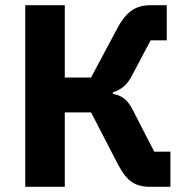

<svg xmlns="http://www.w3.org/2000/svg" viewBox="-20 -718 715 738"><path d="M77 0V-698H229V-420H330L434 -615Q457 -657 486 -677.5Q515 -698 559 -698H621V-563H559L487 -427Q473 -400 455.5 -385.5Q438 -371 414 -363V-357Q440 -353 458.5 -338Q477 -323 491 -294L573 -135H635V0H556Q514 0 487 -18Q460 -36 434 -85L330 -286H229V0Z"/></svg>

Font: IBM Plex Sans
Style: Regular
Weight: 400
Designer: Mike Abbink, Paul van der Laan, Pieter van Rosmalen
Foundry: Bold Monday
Version: Version 3.201